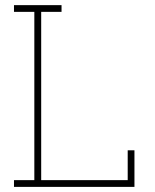

<svg xmlns="http://www.w3.org/2000/svg" viewBox="-20 -731 607 751"><path d="M479.5 -26.4V-143.1H505.9V0H34.7V-26.4H114.3V-684.6H34.7V-710.9H220.7V-684.6H141.1V-26.4Z"/></svg>

Font: Suwannaphum Thin
Style: Regular
Weight: 100
Designer: Danh Hong
Version: Version 8.002; ttfautohint (v1.8.3)